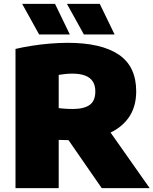

<svg xmlns="http://www.w3.org/2000/svg" viewBox="-20 -971 792 991"><path d="M60 0V-718.5Q98 -727.5 144 -734.8Q190 -742 238 -746Q286 -750 329 -750Q502.5 -750 592.8 -689.2Q683 -628.5 683 -499.5Q683 -416.5 641.5 -360.2Q600 -304 524.8 -275.8Q449.5 -247.5 348.5 -247.5Q332.5 -247.5 316 -248Q299.5 -248.5 283 -249V0ZM505 0 270.5 -339H514L752.5 0ZM356 -408.5Q412.5 -408.5 442.2 -429Q472 -449.5 472 -499.5Q472 -530.5 458.5 -551Q445 -571.5 418.5 -581.2Q392 -591 352.5 -591Q335 -591 316.5 -589Q298 -587 283 -584.5V-413Q294.5 -411.5 306.8 -410.5Q319 -409.5 331.5 -409Q344 -408.5 356 -408.5ZM413 -793 325.5 -951H495L571.5 -793ZM182 -793 94.5 -951H264L340.5 -793Z"/></svg>

Font: Encode Sans SC SemiExpanded Black
Style: Regular
Weight: 900
Width: 6
Designer: Multiple Designers
Foundry: Impallari Type
Version: Version 3.002